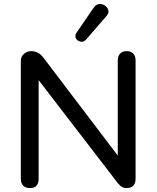

<svg xmlns="http://www.w3.org/2000/svg" viewBox="-20 -933 783 960"><path d="M84.1 -39.8V-628.6Q84.1 -650.8 100.1 -664Q116 -677.3 136.6 -677.3Q145.3 -677.3 154.6 -675.1Q164 -673 175 -666.2Q186 -659.5 195.9 -646.3L589.6 -127.8H568.8V-630.8Q568.8 -652.7 580.6 -665Q592.3 -677.3 613.9 -677.3Q634.8 -677.3 646.3 -665Q657.9 -652.7 657.9 -630.8V-38.9Q657.9 -16.7 646.5 -4.7Q635.1 7.3 610.9 7.3Q594.5 7.3 581.6 -4.3Q568.8 -15.9 556 -33.8L552.1 -39.3L151.6 -560.3H173.2V-39.8Q173.2 -16.7 162.9 -4.7Q152.6 7.3 129.2 7.3Q107.6 7.3 95.9 -5Q84.1 -17.3 84.1 -39.8ZM362.3 -768.8 448.1 -894.3Q463.1 -915.8 485.5 -912.6Q507.9 -909.4 518.3 -890.2Q528.7 -871.1 512.4 -852.8L410.8 -735.5Q398.5 -721.9 383 -724.7Q367.4 -727.6 359.9 -740.9Q352.5 -754.2 362.3 -768.8Z"/></svg>

Font: SN Pro Thin
Style: Regular
Weight: 200
Designer: Tobias Whetton
Foundry: Supernotes
Version: Version 1.003;Glyphs 3.3 (3324)